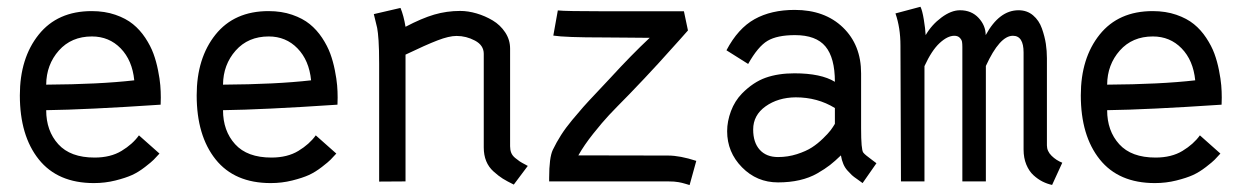

<svg xmlns="http://www.w3.org/2000/svg" viewBox="-20 -531 3663 562"><path d="M115.2 -283.2Q271 -284.2 373 -295.9Q367.2 -354.5 333.3 -389.4Q299.3 -424.3 249 -424.3Q189 -424.3 152.3 -383.1Q115.7 -341.8 115.2 -283.2ZM248.5 -498.5Q286.6 -498.5 317.6 -487.8Q348.6 -477.1 369.1 -460.4Q389.6 -443.8 405.3 -420.2Q420.9 -396.5 429.2 -373.8Q437.5 -351.1 442.6 -325.2Q447.8 -299.3 449.2 -281.2Q450.7 -263.2 450.7 -245.6Q450.7 -228.5 450.2 -224.6Q231.9 -210 115.2 -208.5Q115.2 -147.9 150.6 -108.9Q186 -69.8 256.8 -69.8Q303.7 -69.8 335.9 -89.4Q368.2 -108.9 386.7 -134.8L446.8 -81.5Q436 -69.8 429.9 -63.5Q423.8 -57.1 404.5 -42.2Q385.3 -27.3 366.7 -18.8Q348.1 -10.3 317.9 -2.7Q287.6 4.9 254.9 4.9Q148.9 4.9 93.5 -64.5Q38.1 -133.8 38.1 -252Q38.1 -360.8 93.3 -429.7Q148.4 -498.5 248.5 -498.5Z M632.8 -283.2Q788.6 -284.2 890.6 -295.9Q884.8 -354.5 850.8 -389.4Q816.9 -424.3 766.6 -424.3Q706.5 -424.3 669.9 -383.1Q633.3 -341.8 632.8 -283.2ZM766.1 -498.5Q804.2 -498.5 835.2 -487.8Q866.2 -477.1 886.7 -460.4Q907.2 -443.8 922.9 -420.2Q938.5 -396.5 946.8 -373.8Q955.1 -351.1 960.2 -325.2Q965.3 -299.3 966.8 -281.2Q968.3 -263.2 968.3 -245.6Q968.3 -228.5 967.8 -224.6Q749.5 -210 632.8 -208.5Q632.8 -147.9 668.2 -108.9Q703.6 -69.8 774.4 -69.8Q821.3 -69.8 853.5 -89.4Q885.7 -108.9 904.3 -134.8L964.4 -81.5Q953.6 -69.8 947.5 -63.5Q941.4 -57.1 922.1 -42.2Q902.8 -27.3 884.3 -18.8Q865.7 -10.3 835.4 -2.7Q805.2 4.9 772.5 4.9Q666.5 4.9 611.1 -64.5Q555.7 -133.8 555.7 -252Q555.7 -360.8 610.8 -429.7Q666 -498.5 766.1 -498.5Z M1167 -452.6Q1214.4 -477.5 1251 -488.3Q1287.6 -499 1327.1 -499Q1350.1 -499 1375 -491.7Q1399.9 -484.4 1422.1 -471.2Q1444.3 -458 1458.7 -436.3Q1473.1 -414.6 1473.1 -388.7V-103Q1473.1 -92.3 1476.3 -84Q1479.5 -75.7 1487.8 -68.8Q1496.1 -62 1501.2 -58.6Q1506.3 -55.2 1519.5 -48.3Q1521 -47.4 1521.5 -47.1Q1522 -46.9 1522.9 -46.4Q1523.9 -45.9 1524.9 -45.4L1483.9 9.3Q1463.9 -0.5 1451.4 -8.3Q1439 -16.1 1424.6 -29.1Q1410.2 -42 1403.1 -59.6Q1396 -77.1 1396 -99.6V-373.5Q1396 -398.4 1370.4 -412.1Q1344.7 -425.8 1316.4 -425.8Q1294.4 -425.8 1260.7 -412.8Q1227.1 -399.9 1167 -371.1V0L1089.8 0.5V-344.2Q1089.8 -386.7 1088.1 -411.9Q1086.4 -437 1084 -449.2Q1081.5 -461.4 1074.2 -489.7L1152.3 -507.8Q1161.6 -485.4 1167 -452.6Z M1599.6 -426.8 1612.8 -500.5Q1635.3 -498 1748.5 -498H1981.9L1993.7 -441.9Q1993.2 -441.4 1971.2 -416.5Q1949.2 -391.6 1908 -346.4Q1866.7 -301.3 1822.3 -255.4Q1782.2 -214.8 1762.7 -194.1Q1743.2 -173.3 1716.6 -139.9Q1689.9 -106.4 1672.9 -76.2L1935.5 -75.7Q1970.2 -75.7 2018.1 -60.1L1998.5 10.7Q1995.6 9.8 1987.3 7.3Q1979 4.9 1976.1 4.2Q1973.1 3.4 1966.3 2.2Q1959.5 1 1952.6 0.5Q1945.8 0 1936.5 0H1587.4V-9.8Q1587.4 -69.8 1598.1 -92.3Q1608.9 -114.7 1622.3 -135.7Q1635.7 -156.7 1655 -179.9Q1674.3 -203.1 1687.3 -217.8Q1700.2 -232.4 1727.3 -261Q1754.4 -289.6 1765.6 -301.8Q1828.6 -370.6 1881.8 -420.4H1866.7Q1851.6 -420.4 1810.5 -420.9Q1769.5 -421.4 1747.1 -421.4Q1633.8 -421.4 1599.6 -426.8Z M2184.6 -151.9Q2184.6 -113.8 2203.9 -92.5Q2223.1 -71.3 2257.3 -71.3Q2286.1 -71.3 2312.7 -79.8Q2339.4 -88.4 2356.4 -99.4Q2373.5 -110.4 2389.4 -126Q2405.3 -141.6 2411.6 -150.1Q2418 -158.7 2423.8 -168.5V-214.8Q2373 -246.1 2309.1 -246.1Q2257.3 -245.6 2220.9 -219.7Q2184.6 -193.8 2184.6 -151.9ZM2500.5 -155.3Q2500.5 -92.8 2506.8 -84.5Q2509.8 -80.6 2515.9 -75.7Q2522 -70.8 2531.5 -63.7Q2541 -56.6 2545.4 -53.2L2504.9 4.9Q2501.5 2 2490 -5.9Q2478.5 -13.7 2473.6 -18.3Q2468.8 -22.9 2460.9 -31.5Q2453.1 -40 2448.5 -51Q2443.8 -62 2441.4 -76.2Q2423.8 -59.1 2409.4 -47.9Q2395 -36.6 2372.1 -23.4Q2349.1 -10.3 2320.3 -3.7Q2291.5 2.9 2257.3 2.9Q2195.3 2.9 2151.9 -41.3Q2108.4 -85.4 2108.4 -147Q2108.4 -175.8 2119.6 -205.8Q2130.9 -235.8 2151.9 -257.3Q2184.6 -290.5 2221.2 -303.5Q2257.8 -316.4 2305.2 -316.4Q2383.3 -316.4 2423.8 -291.5Q2423.8 -361.8 2396.2 -395Q2368.7 -428.2 2307.1 -428.2Q2254.9 -428.2 2226.8 -411.6Q2198.7 -395 2169.9 -343.8L2106.4 -383.8Q2140.1 -447.8 2188.7 -474.9Q2237.3 -502 2306.2 -502Q2394 -502 2447.3 -450.7Q2500.5 -399.4 2500.5 -316.4Z M2961.4 -501Q2986.3 -501 3003.9 -486.1Q3021.5 -471.2 3029.8 -447.5Q3038.1 -423.8 3041.3 -402.8Q3044.4 -381.8 3044.4 -360.8V-105.5Q3044.4 -88.4 3058.1 -75Q3071.8 -61.5 3089.4 -54.7L3059.6 10.3Q3045.4 7.3 3031.7 0.5Q3018.1 -6.3 3005.1 -18.1Q2992.2 -29.8 2984.1 -49.3Q2976.1 -68.8 2976.1 -93.3V-94.2V-371.1V-377.4Q2976.1 -426.3 2944.8 -426.3Q2906.2 -426.3 2865.7 -337.9V0H2796.9V-393.6Q2796.9 -402.8 2795.9 -408.7Q2794.9 -414.6 2789.3 -420.4Q2783.7 -426.3 2773.4 -426.3Q2753.4 -426.3 2730.2 -404.8Q2707 -383.3 2686 -337.4V0H2617.2L2615.7 -397.9Q2615.7 -449.7 2601.1 -491.7L2674.3 -511.2Q2679.7 -500.5 2684.1 -473.6Q2688.5 -446.8 2689.5 -428.2Q2707 -458.5 2735.6 -479.7Q2764.2 -501 2790 -501Q2823.7 -501 2844.5 -478.5Q2865.2 -456.1 2865.2 -428.2Q2904.8 -501 2961.4 -501Z M3220.7 -283.2Q3376.5 -284.2 3478.5 -295.9Q3472.7 -354.5 3438.7 -389.4Q3404.8 -424.3 3354.5 -424.3Q3294.4 -424.3 3257.8 -383.1Q3221.2 -341.8 3220.7 -283.2ZM3354 -498.5Q3392.1 -498.5 3423.1 -487.8Q3454.1 -477.1 3474.6 -460.4Q3495.1 -443.8 3510.7 -420.2Q3526.4 -396.5 3534.7 -373.8Q3543 -351.1 3548.1 -325.2Q3553.2 -299.3 3554.7 -281.2Q3556.2 -263.2 3556.2 -245.6Q3556.2 -228.5 3555.7 -224.6Q3337.4 -210 3220.7 -208.5Q3220.7 -147.9 3256.1 -108.9Q3291.5 -69.8 3362.3 -69.8Q3409.2 -69.8 3441.4 -89.4Q3473.6 -108.9 3492.2 -134.8L3552.2 -81.5Q3541.5 -69.8 3535.4 -63.5Q3529.3 -57.1 3510 -42.2Q3490.7 -27.3 3472.2 -18.8Q3453.6 -10.3 3423.3 -2.7Q3393.1 4.9 3360.4 4.9Q3254.4 4.9 3199 -64.5Q3143.6 -133.8 3143.6 -252Q3143.6 -360.8 3198.7 -429.7Q3253.9 -498.5 3354 -498.5Z"/></svg>

Font: Fantasque Sans Mono
Style: Regular
Weight: 400
Monospace: yes
Designer: Jany Belluz
Version: Version 1.8.0 ; ttfautohint (v1.8.2)